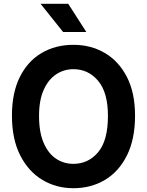

<svg xmlns="http://www.w3.org/2000/svg" viewBox="-20 -978 776 1013"><path d="M367 15Q277 15 203.5 -29Q130 -73 86.5 -158.5Q43 -244 43 -368Q43 -488 84.5 -571.5Q126 -655 199.2 -698.2Q272.5 -741.5 367.5 -741.5Q460 -741.5 533.5 -698.2Q607 -655 649.8 -571.5Q692.5 -488 692.5 -368Q692.5 -244 650 -158.5Q607.5 -73 534 -29Q460.5 15 367 15ZM367 -113.5Q446 -113.5 497.8 -175Q549.5 -236.5 549.5 -366.5Q549.5 -490 497.8 -551.5Q446 -613 367.5 -613Q317.5 -613 276.2 -585.8Q235 -558.5 210.5 -503.8Q186 -449 186 -366.5Q186 -280 210.5 -223.8Q235 -167.5 276 -140.5Q317 -113.5 367 -113.5ZM313 -809 194 -958H340L435.5 -809Z"/></svg>

Font: Spline Sans SemiBold
Style: Regular
Weight: 600
Designer: Eben Sorkin, Mirko Velimirovic
Foundry: Sorkin Type
Version: Version 1.000; ttfautohint (v1.8.3)